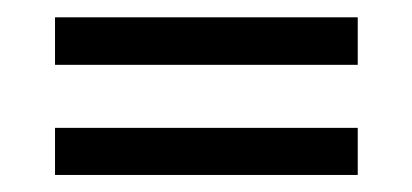

<svg xmlns="http://www.w3.org/2000/svg" viewBox="-20 -379 479 223"><path d="M43.9 -303.7V-358.9H395.5V-303.7ZM43.9 -175.8V-230.5H395.5V-175.8Z"/></svg>

Font: Harmattan
Style: Regular
Weight: 400
Designer: George W. Nuss III and SIL International
Foundry: SIL International
Version: Version 4.000